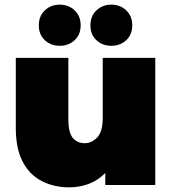

<svg xmlns="http://www.w3.org/2000/svg" viewBox="-20 -796 738 826"><path d="M278 10Q213 10 160.5 -16.5Q108 -43 78 -99.5Q48 -156 48 -245V-547H274V-284Q274 -226 293 -203Q312 -180 345 -180Q374 -180 398 -204.5Q422 -229 422 -290V-547H648V0H433V-52Q402 -20 362 -5Q322 10 278 10ZM237 -599Q199 -599 173 -623Q147 -647 147 -687Q147 -727 173 -751.5Q199 -776 237 -776Q275 -776 301 -751.5Q327 -727 327 -687Q327 -647 301 -623Q275 -599 237 -599ZM459 -599Q421 -599 395 -623Q369 -647 369 -687Q369 -727 395 -751.5Q421 -776 459 -776Q497 -776 523 -751.5Q549 -727 549 -687Q549 -647 523 -623Q497 -599 459 -599Z"/></svg>

Font: Montserrat Black
Style: Regular
Weight: 900
Designer: Julieta Ulanovsky
Foundry: Julieta Ulanovsky
Version: Version 9.000; ttfautohint (v1.8.4.7-5d5b)